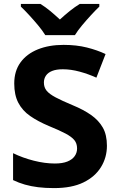

<svg xmlns="http://www.w3.org/2000/svg" viewBox="-20 -954 606 984"><path d="M528 -207Q528 -147 497.5 -97.5Q467 -48 407.5 -19Q348 10 257 10Q212 10 175.5 5.5Q139 1 107.5 -8Q76 -17 47 -31V-169Q96 -145 153 -130.5Q210 -116 261 -116Q300 -116 325 -126Q350 -136 362.5 -153.5Q375 -171 375 -193Q375 -219 361 -236Q347 -253 316 -269.5Q285 -286 231 -308Q174 -332 134.5 -359.5Q95 -387 74 -427Q53 -467 53 -526Q53 -590 85 -634Q117 -678 174 -701Q231 -724 306 -724Q372 -724 425.5 -710.5Q479 -697 521 -677L474 -556Q432 -575 387.5 -587Q343 -599 302 -599Q269 -599 247.5 -590.5Q226 -582 215.5 -566.5Q205 -551 205 -531Q205 -506 219 -489Q233 -472 265 -455Q297 -438 352 -415Q408 -392 447 -364.5Q486 -337 507 -300Q528 -263 528 -207ZM212 -774Q198 -797 175.5 -824Q153 -851 129.5 -876.5Q106 -902 87 -920V-934H187Q213 -918 237 -898Q261 -878 287 -854Q313 -878 338 -898Q363 -918 389 -934H489V-920Q471 -903 447 -877Q423 -851 400.5 -824Q378 -797 364 -774Z"/></svg>

Font: Noto Sans Lao Looped
Style: Bold
Weight: 700
Designer: Mark Frömberg, Ben Mitchell
Foundry: The Fontpad Ltd
Version: Version 1.001